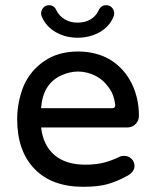

<svg xmlns="http://www.w3.org/2000/svg" viewBox="-20 -736 593 738"><path d="M278 -591Q232 -591 195 -612Q158 -633 141 -671Q138 -677 138 -684Q138 -697 146.5 -706.5Q155 -716 169 -716Q188 -716 197 -696Q208 -674 229 -661.5Q250 -649 278 -649Q307 -649 328 -661.5Q349 -674 359 -696Q368 -716 388 -716Q402 -716 410.5 -706.5Q419 -697 419 -684Q419 -677 416 -671Q400 -633 362.5 -612Q325 -591 278 -591ZM300 -18Q179 -18 112.5 -87Q46 -156 46 -278Q46 -312 52.5 -344Q59 -376 71 -406Q97 -465 150.5 -501.5Q204 -538 280 -538Q352 -538 406 -505Q458 -472 486 -415.5Q514 -359 514 -291Q514 -272 501 -259Q488 -246 468 -246H138Q146 -177 189.5 -140Q233 -103 308 -103Q349 -103 379.5 -111Q410 -119 439 -133Q446 -137 457 -137Q473 -137 485 -126Q497 -115 497 -98Q497 -76 471 -61Q433 -40 396 -29Q359 -18 300 -18ZM138 -320H411Q424 -320 423 -333Q418 -373 399 -398Q377 -430 345 -445.5Q313 -461 280 -461Q248 -461 215 -446Q144 -413 138 -320Z"/></svg>

Font: Huninn
Style: Regular
Weight: 400
Designer: justfont
Foundry: justfont
Version: Version 1.003